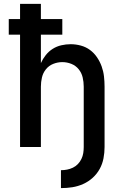

<svg xmlns="http://www.w3.org/2000/svg" viewBox="-20 -755 640 986"><path d="M293 211V119Q309 119 324.5 116Q340 113 354.5 106Q369 99 380 87.5Q391 76 398 61.5Q405 47 407.5 31.5Q410 16 410 0V-310Q410 -334 404.5 -357.5Q399 -381 384 -399.5Q369 -418 346.5 -427Q324 -436 300 -436Q276 -436 253.5 -427Q231 -418 216 -399.5Q201 -381 195.5 -357.5Q190 -334 190 -310V0H83V-577H25V-657H83V-735H190V-657H300V-577H190V-431Q200 -453 215 -472Q230 -491 250.5 -504Q271 -517 295 -522.5Q319 -528 343 -528Q369 -528 395 -521Q421 -514 442 -498.5Q463 -483 478 -461Q493 -439 502 -414Q511 -389 514 -362.5Q517 -336 517 -310V0Q517 29 511.5 58Q506 87 492 112.5Q478 138 456 158Q434 178 407 190Q380 202 351.5 206.5Q323 211 293 211Z"/></svg>

Font: Iosevka Custom SmBdEx
Style: Regular
Weight: 600
Width: 7
Monospace: yes
Designer: Belleve Invis
Foundry: Belleve Invis
Version: Version 11.2.4; ttfautohint (v1.8.4)